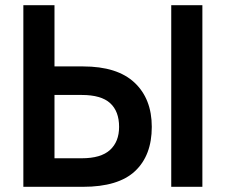

<svg xmlns="http://www.w3.org/2000/svg" viewBox="-20 -720 870 740"><path d="M640 -700H760V0H640ZM70 -700H190V-464H300Q432 -464 498.5 -401.5Q565 -339 565 -231Q565 -121 500.5 -60.5Q436 0 300 0H70ZM295 -110Q369 -110 404 -142Q439 -174 439 -231Q439 -291 404.5 -322.5Q370 -354 295 -354H190V-110Z"/></svg>

Font: PT Root UI Bold
Style: Regular
Weight: 700
Designer: Vitaly Kuzmin
Foundry: ParaType Ltd.
Version: Version 2.000G